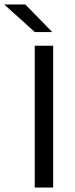

<svg xmlns="http://www.w3.org/2000/svg" viewBox="-80 -845 336 865"><path d="M159.5 -639V0H76.5V-639ZM-59.5 -825H34L154.5 -701.5V-700.5H77L-59.5 -823.5Z"/></svg>

Font: Anek Devanagari Medium
Style: Regular
Weight: 400
Version: Version 1.003